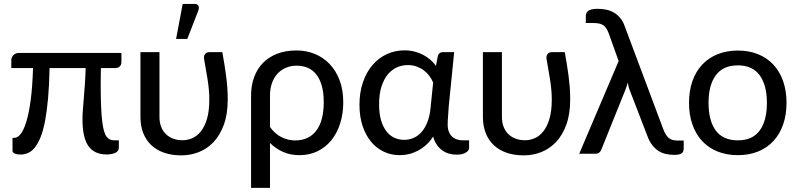

<svg xmlns="http://www.w3.org/2000/svg" viewBox="-20 -768 3989 959"><path d="M586.5 -503.5V-458Q586.5 -445.5 578.8 -436.8Q571 -428 556.5 -428H484Q483.5 -403.5 483.2 -381.8Q483 -360 483 -338.5Q483 -277.5 485 -233.8Q487 -190 490.8 -159.8Q494.5 -129.5 500.2 -111.2Q506 -93 514 -83.2Q522 -73.5 532 -70.2Q542 -67 554 -67H573.5V-29Q573.5 -13 556 -4.8Q538.5 3.5 512 3.5Q451.5 3.5 421.8 -38.2Q392 -80 392 -172Q392 -194.5 394 -220.2Q396 -246 398.5 -277Q401 -308 403.8 -345.5Q406.5 -383 408 -428H227.5Q226 -342 220 -276.2Q214 -210.5 204.8 -162.5Q195.5 -114.5 182.5 -82.5Q169.5 -50.5 154 -31.2Q138.5 -12 120.2 -4Q102 4 82 4Q75.5 4 68.5 3Q61.5 2 55.8 -0.2Q50 -2.5 46.2 -6Q42.5 -9.5 42.5 -14.5V-79.5H52.5Q67.5 -79.5 82.8 -98.2Q98 -117 111 -158.5Q124 -200 133 -266.2Q142 -332.5 145 -428H36.5V-468.5Q36.5 -474 39 -480.2Q41.5 -486.5 46.2 -491.8Q51 -497 57.8 -500.2Q64.5 -503.5 73 -503.5Z M681.5 0ZM776.5 -507.5V-184Q776.5 -156.5 784.8 -135Q793 -113.5 808.2 -98.5Q823.5 -83.5 844.8 -75.5Q866 -67.5 892 -67.5Q916 -67.5 939.8 -77.5Q963.5 -87.5 982.8 -111.2Q1002 -135 1013.8 -174Q1025.5 -213 1025.5 -271.5Q1025.5 -297 1023 -322.5Q1020.5 -348 1016.5 -373.5Q1012.5 -399 1007.8 -424.5Q1003 -450 999 -475.5Q998 -484.5 1000.2 -490.5Q1002.5 -496.5 1006.2 -500.2Q1010 -504 1015.2 -505.8Q1020.5 -507.5 1025.5 -507.5H1090.5Q1096 -476 1100.8 -447.2Q1105.5 -418.5 1109.2 -390Q1113 -361.5 1115.2 -332.5Q1117.5 -303.5 1117.5 -271.5Q1117.5 -198.5 1098.2 -145.5Q1079 -92.5 1046.8 -58.5Q1014.5 -24.5 972.8 -8.2Q931 8 886 8Q837.5 8 799.5 -5.2Q761.5 -18.5 735.2 -43.5Q709 -68.5 695.2 -104Q681.5 -139.5 681.5 -184V-507.5ZM859.5 -573.5 892.5 -748.5H951.5Q965.5 -748.5 970.8 -739.2Q976 -730 970.5 -715L915.5 -573.5Z M1234 -290Q1234 -341.5 1249.5 -383.2Q1265 -425 1294.2 -454.5Q1323.5 -484 1365.5 -500Q1407.5 -516 1461 -516Q1509.5 -516 1552 -498.8Q1594.5 -481.5 1626.2 -448.5Q1658 -415.5 1676.2 -367.5Q1694.5 -319.5 1694.5 -257.5Q1694.5 -201 1679.5 -152.8Q1664.5 -104.5 1636.2 -69Q1608 -33.5 1567.2 -13.2Q1526.5 7 1475.5 7Q1431 7 1394 -9.2Q1357 -25.5 1328.5 -54V170.5H1234ZM1328.5 -133.5Q1354 -98.5 1386.8 -82.5Q1419.5 -66.5 1454 -66.5Q1522.5 -66.5 1559.8 -115.5Q1597 -164.5 1597 -257.5Q1597 -306 1587 -340.5Q1577 -375 1559 -397.2Q1541 -419.5 1516 -429.8Q1491 -440 1461 -440Q1433.5 -440 1409.2 -430Q1385 -420 1367 -401Q1349 -382 1338.8 -354Q1328.5 -326 1328.5 -290Z M2260 4.5Q2240.5 4.5 2222.2 -0.8Q2204 -6 2188.8 -17Q2173.5 -28 2161.8 -45.2Q2150 -62.5 2143.5 -86Q2127.5 -61 2107.8 -43.5Q2088 -26 2066.2 -14.8Q2044.5 -3.5 2021.8 1.8Q1999 7 1976.5 7Q1934 7 1897.2 -10.2Q1860.5 -27.5 1833.5 -60Q1806.5 -92.5 1791 -139Q1775.5 -185.5 1775.5 -244.5Q1775.5 -307 1792.8 -357.2Q1810 -407.5 1840.5 -443Q1871 -478.5 1912 -497.5Q1953 -516.5 2000.5 -516.5Q2027 -516.5 2050.2 -510.5Q2073.5 -504.5 2093.2 -494.2Q2113 -484 2129.2 -469.8Q2145.5 -455.5 2157.5 -439L2167 -488.5Q2172 -507.5 2192 -507.5H2248.5L2221.5 -238Q2220.5 -213.5 2218.2 -190Q2216 -166.5 2216 -146Q2216 -125 2222 -110Q2228 -95 2238.2 -85.5Q2248.5 -76 2262.5 -71.5Q2276.5 -67 2292.5 -67H2323V-28.5Q2323 -16 2306.5 -5.8Q2290 4.5 2260 4.5ZM1999 -69.5Q2023.5 -69.5 2045.5 -79Q2067.5 -88.5 2085 -108Q2102.5 -127.5 2114.5 -157.5Q2126.5 -187.5 2130.5 -229L2143.5 -355.5Q2136.5 -372.5 2124.8 -388.5Q2113 -404.5 2097 -416.5Q2081 -428.5 2061 -435.8Q2041 -443 2017 -443Q1988.5 -443 1962.5 -431.5Q1936.5 -420 1916.8 -396Q1897 -372 1885.2 -335Q1873.5 -298 1873.5 -247.5Q1873.5 -200 1883.5 -166.5Q1893.5 -133 1910.8 -111.2Q1928 -89.5 1950.8 -79.5Q1973.5 -69.5 1999 -69.5Z M2487 -507.5V-184Q2487 -156.5 2495.2 -135Q2503.5 -113.5 2518.8 -98.5Q2534 -83.5 2555.2 -75.5Q2576.5 -67.5 2602.5 -67.5Q2626.5 -67.5 2650.2 -77.5Q2674 -87.5 2693.2 -111.2Q2712.5 -135 2724.2 -174Q2736 -213 2736 -271.5Q2736 -297 2733.5 -322.5Q2731 -348 2727 -373.5Q2723 -399 2718.2 -424.5Q2713.5 -450 2709.5 -475.5Q2708.5 -484.5 2710.8 -490.5Q2713 -496.5 2716.8 -500.2Q2720.5 -504 2725.8 -505.8Q2731 -507.5 2736 -507.5H2801Q2806.5 -476 2811.2 -447.2Q2816 -418.5 2819.8 -390Q2823.5 -361.5 2825.8 -332.5Q2828 -303.5 2828 -271.5Q2828 -198.5 2808.8 -145.5Q2789.5 -92.5 2757.2 -58.5Q2725 -24.5 2683.2 -8.2Q2641.5 8 2596.5 8Q2548 8 2510 -5.2Q2472 -18.5 2445.8 -43.5Q2419.5 -68.5 2405.8 -104Q2392 -139.5 2392 -184V-507.5Z M3070 -463 3021 -600Q3015.5 -615 3009 -625.2Q3002.5 -635.5 2993.5 -641.8Q2984.5 -648 2972.2 -650.5Q2960 -653 2942.5 -653H2906V-688.5Q2906 -696 2908.8 -702.5Q2911.5 -709 2918 -713.8Q2924.5 -718.5 2935.8 -721.2Q2947 -724 2964.5 -724Q2986 -724 3006.5 -720Q3027 -716 3044.8 -706Q3062.5 -696 3077 -679.2Q3091.5 -662.5 3100.5 -636.5L3294 -120Q3305 -91.5 3320.5 -78.8Q3336 -66 3364.5 -66H3395V-27.5Q3395 -7.5 3383 -1Q3371 5.5 3348 5.5Q3327.5 5.5 3307.8 1.5Q3288 -2.5 3270.5 -13.2Q3253 -24 3238 -43Q3223 -62 3212.5 -91.5L3126 -316Q3121.5 -327.5 3119.2 -337Q3117 -346.5 3115.5 -356Q3113 -346.5 3110 -337Q3107 -327.5 3103 -317.5L2983 -19.5Q2980 -12 2973 -6Q2966 0 2954 0H2873Z M3665.5 -515.5Q3721.5 -515.5 3766.5 -497.2Q3811.5 -479 3843 -445Q3874.5 -411 3891.5 -362.8Q3908.5 -314.5 3908.5 -254.5Q3908.5 -194.5 3891.5 -146Q3874.5 -97.5 3843 -63.5Q3811.5 -29.5 3766.5 -11.2Q3721.5 7 3665.5 7Q3609.5 7 3564.2 -11.2Q3519 -29.5 3487.2 -63.5Q3455.5 -97.5 3438.5 -146Q3421.5 -194.5 3421.5 -254.5Q3421.5 -314.5 3438.5 -362.8Q3455.5 -411 3487.2 -445Q3519 -479 3564.2 -497.2Q3609.5 -515.5 3665.5 -515.5ZM3665.5 -67Q3738.5 -67 3774.5 -116Q3810.5 -165 3810.5 -254Q3810.5 -342.5 3774.5 -392Q3738.5 -441.5 3665.5 -441.5Q3591.5 -441.5 3555.2 -392Q3519 -342.5 3519 -254Q3519 -165 3555.2 -116Q3591.5 -67 3665.5 -67Z"/></svg>

Font: Lato Medium
Style: Regular
Weight: 500
Designer: Lukasz Dziedzic
Foundry: tyPoland Lukasz Dziedzic
Version: Version 2.006; 2014-01-15